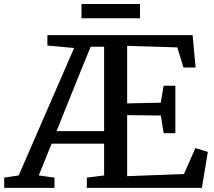

<svg xmlns="http://www.w3.org/2000/svg" viewBox="-56 -914 1039 934"><path d="M-35.5 0V-50L35 -60.5L304.5 -680.5L174.5 -692.5V-743H881L895.5 -585.5H836.5L806.5 -683.5L562.5 -691V-411L726 -414.5L740 -497H797V-266H740L726.5 -352L562.5 -354V-57L839 -67.5L894.5 -193.5L955 -175L926 0H366.5V-50L450.5 -60.5V-215H195L132.5 -60.5L209 -50V0ZM219 -276H450.5V-686.5H385L331 -554.5ZM625 -894.5V-825H340.5V-894.5Z"/></svg>

Font: Merriweather Medium
Style: Regular
Weight: 500
Version: Version 2.100